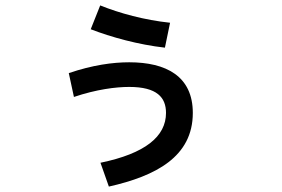

<svg xmlns="http://www.w3.org/2000/svg" viewBox="-20 -611 1040 709"><path d="M234 -341 253 -253C336 -281 408 -290 457 -290C560 -290 593 -251 593 -194C593 -107 516 -44 351 -10L382 78C555 39 692 -32 692 -194C692 -330 593 -381 457 -381C397 -381 322 -371 234 -341ZM315 -503C390 -474 491 -446 589 -435L608 -527C513 -537 422 -562 350 -591Z"/></svg>

Font: KT Kiyosuna Sans Bold
Style: Regular
Weight: 700
Designer: [Zen Kaku Gothic] Yoshimichi Ohira
Version: Version 1.010;Glyphs 3.1.2 (3151)